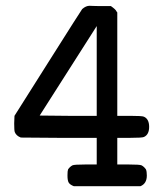

<svg xmlns="http://www.w3.org/2000/svg" viewBox="-20 -644 565 663"><path d="M235 -1Q222 -6 217.5 -13Q213 -20 213 -38Q213 -54 215 -59Q221 -68 230 -73Q236 -76 274 -76H314V-168H183L52 -169Q36 -175 31 -188Q29 -193 29 -218L30 -244Q37 -255 148.5 -431.5Q260 -608 264 -613Q277 -624 289 -624Q291 -624 302 -623.5Q313 -623 323 -623H363Q380 -611 382 -605L385 -601V-244H429Q471 -244 477 -241Q495 -233 495 -206Q495 -179 477 -171Q471 -168 429 -168H385V-76H425Q463 -76 469 -73Q478 -68 484 -59Q487 -52 487 -38Q487 -10 465 -1ZM314 -244V-554L117 -245L215 -244Z"/></svg>

Font: MathJax_Typewriter
Style: Regular
Weight: 400
Version: Version 1.1